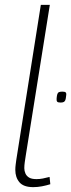

<svg xmlns="http://www.w3.org/2000/svg" viewBox="-20 -760 293 790"><path d="M213 -356Q214 -367 216 -373Q218 -379 223 -381Q228 -383 237 -383Q247 -383 250.5 -379.5Q254 -376 252 -365Q251 -354 249 -348.5Q247 -343 242.5 -340.5Q238 -338 229 -338Q218 -338 215 -342Q212 -346 213 -356ZM148 -740H185L86 -120Q84 -107 82 -93.5Q80 -80 80 -68Q80 -57 84.5 -46.5Q89 -36 99.5 -29.5Q110 -23 130 -23Q143 -23 156 -25.5Q169 -28 184 -32L187 -2Q171 3 153 6.5Q135 10 117 10Q77 10 60 -10Q43 -30 43 -61Q43 -72 44.5 -83Q46 -94 47 -102Z"/></svg>

Font: Georama ExtraCondensed Thin ExtraLight
Style: Italic
Weight: 250
Italic angle: -9°
Version: Version 1.001